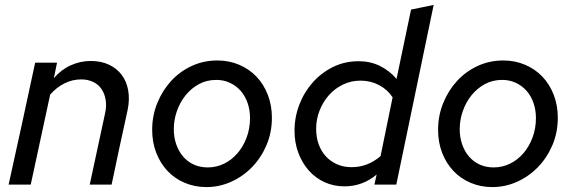

<svg xmlns="http://www.w3.org/2000/svg" viewBox="-20 -751 2335 781"><path d="M15 0Q43 -125 69.5 -248Q96 -371 123 -496H212Q209 -480 205.5 -464.5Q202 -449 199 -433Q229 -468 268 -485.5Q307 -503 349 -503Q391 -503 423 -488Q455 -473 475 -446.5Q495 -420 501.5 -383Q508 -346 499 -303Q482 -227 466 -151.5Q450 -76 434 0H345Q361 -72 376 -144Q391 -216 407 -288Q414 -318 410 -343.5Q406 -369 393.5 -388Q381 -407 359.5 -417.5Q338 -428 310 -428Q274 -428 241.5 -411.5Q209 -395 184 -366Q164 -274 144.5 -183Q125 -92 105 0Z M599 -223Q599 -280 619.5 -331Q640 -382 675.5 -421Q711 -460 759.5 -482.5Q808 -505 864 -505Q912 -505 953 -487.5Q994 -470 1023.5 -439Q1053 -408 1069.5 -365Q1086 -322 1086 -272Q1086 -212 1064 -160.5Q1042 -109 1005 -71Q968 -33 920 -11.5Q872 10 820 10Q772 10 731 -7.5Q690 -25 661 -56Q632 -87 615.5 -129.5Q599 -172 599 -223ZM825 -70Q860 -70 891 -85Q922 -100 945.5 -127Q969 -154 983 -191Q997 -228 997 -271Q997 -304 987 -332.5Q977 -361 959 -381.5Q941 -402 915.5 -414Q890 -426 860 -426Q821 -426 789.5 -409Q758 -392 735 -363.5Q712 -335 699.5 -299Q687 -263 687 -226Q687 -192 697 -163.5Q707 -135 725 -114Q743 -93 768.5 -81.5Q794 -70 825 -70Z M1503 0Q1505 -10 1507.5 -20.5Q1510 -31 1512 -41Q1455 7 1381 7Q1337 7 1300 -10Q1263 -27 1236 -57.5Q1209 -88 1193.5 -129.5Q1178 -171 1178 -219Q1178 -274 1197.5 -325Q1217 -376 1252 -415.5Q1287 -455 1334.5 -478.5Q1382 -502 1439 -502Q1486 -502 1525 -483Q1564 -464 1593 -430Q1608 -501 1622.5 -571Q1637 -641 1652 -712Q1675 -717 1698 -721.5Q1721 -726 1744 -731Q1706 -548 1668 -365.5Q1630 -183 1592 0ZM1266 -227Q1266 -192 1276.5 -163.5Q1287 -135 1306 -114.5Q1325 -94 1351.5 -82.5Q1378 -71 1410 -71Q1476 -71 1528 -116Q1540 -176 1552.5 -235.5Q1565 -295 1577 -355Q1557 -386 1522.5 -404.5Q1488 -423 1447 -423Q1408 -423 1375 -407Q1342 -391 1318 -364Q1294 -337 1280 -301.5Q1266 -266 1266 -227Z M1762 -223Q1762 -280 1782.5 -331Q1803 -382 1838.5 -421Q1874 -460 1922.5 -482.5Q1971 -505 2027 -505Q2075 -505 2116 -487.5Q2157 -470 2186.5 -439Q2216 -408 2232.5 -365Q2249 -322 2249 -272Q2249 -212 2227 -160.5Q2205 -109 2168 -71Q2131 -33 2083 -11.5Q2035 10 1983 10Q1935 10 1894 -7.5Q1853 -25 1824 -56Q1795 -87 1778.5 -129.5Q1762 -172 1762 -223ZM1988 -70Q2023 -70 2054 -85Q2085 -100 2108.5 -127Q2132 -154 2146 -191Q2160 -228 2160 -271Q2160 -304 2150 -332.5Q2140 -361 2122 -381.5Q2104 -402 2078.5 -414Q2053 -426 2023 -426Q1984 -426 1952.5 -409Q1921 -392 1898 -363.5Q1875 -335 1862.5 -299Q1850 -263 1850 -226Q1850 -192 1860 -163.5Q1870 -135 1888 -114Q1906 -93 1931.5 -81.5Q1957 -70 1988 -70Z"/></svg>

Font: Rosa Sans
Style: Italic
Weight: 400
Italic angle: -12°
Designer: Pentagram / MCKL
Foundry: Pentagram / MCKL
Version: Version 1.005;September 16, 2019;FontCreator 11.5.0.2425 64-